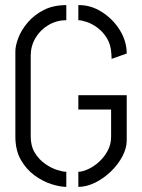

<svg xmlns="http://www.w3.org/2000/svg" viewBox="-20 -725 553 750"><path d="M239 5Q215 5 181.5 -5.5Q148 -16 115.5 -39.5Q83 -63 61.5 -100.5Q40 -138 40 -192V-524Q40 -547 52 -578Q64 -609 89 -638Q114 -667 151 -686Q188 -705 239 -705V-646Q201 -646 169 -627Q137 -608 118.5 -576.5Q100 -545 100 -508V-192Q100 -154 116.5 -127.5Q133 -101 157 -84.5Q181 -68 203.5 -61Q226 -54 239 -54ZM286 5V-54Q302 -54 324 -64Q346 -74 366.5 -92.5Q387 -111 400.5 -136Q414 -161 414 -190V-297H286V-353H475V-176Q475 -146 458 -114Q441 -82 413 -55Q385 -28 351.5 -11.5Q318 5 286 5ZM416 -495 415 -515Q413 -551 397.5 -576Q382 -601 361 -616.5Q340 -632 319.5 -639Q299 -646 286 -646V-705Q334 -706 377.5 -678.5Q421 -651 448 -607.5Q475 -564 475 -516Z"/></svg>

Font: Stick No Bills Light
Style: Regular
Weight: 300
Version: Version 2.000